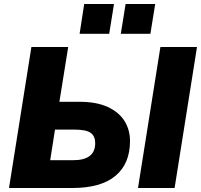

<svg xmlns="http://www.w3.org/2000/svg" viewBox="-20 -940 1005 960"><path d="M25 0 137 -705H321L277 -431H378Q463 -431 519 -405Q575 -379 602.5 -335Q630 -291 630 -235Q630 -121 557 -60.5Q484 0 342 0ZM670 0 782 -705H965L853 0ZM231 -139H346Q456 -139 456 -224Q456 -259 433.5 -275.5Q411 -292 352 -292H255ZM584 -771 608 -920H756L732 -771ZM378 -771 401 -920H550L526 -771Z"/></svg>

Font: Nunito Sans Black
Style: Italic
Weight: 900
Italic angle: -9°
Designer: Vernon Adams
Foundry: Vernon Adams
Version: Version 3.006; ttfautohint (v1.8.3)